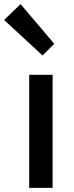

<svg xmlns="http://www.w3.org/2000/svg" viewBox="-55 -914 362 934"><path d="M87 0H201V-550H87ZM152 -644 209 -701 45 -894 -35 -817Z"/></svg>

Font: Kinto Sans Med
Style: Regular
Weight: 500
Designer: Authors: Ryoko NISHIZUKA  (kana & ideographs); Paul D. Hunt (Latin, Greek & Cyrillic); Wenlong ZHANG  (bopomofo); Sandol
Foundry: Adobe Systems Incorporated, ookami Inc.
Version: Version 0.001